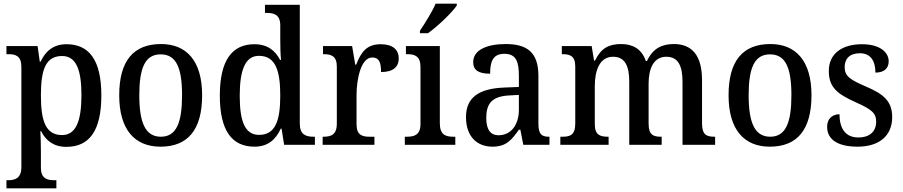

<svg xmlns="http://www.w3.org/2000/svg" viewBox="-20 -786 4899 1042"><path d="M15 236H286V192H274C238 192 202 184 202 125V39C202 5 201 -39 199 -74H203C229 -23 271 11 340 11C464 11 530 -75 530 -268C530 -461 463 -546 341 -546C269 -546 227 -508 200 -451H196L184 -536H15V-492H26C64 -492 96 -483 96 -423V121C96 183 60 192 24 192H15ZM317 -53C228 -53 202 -129 202 -269C202 -408 228 -482 317 -482C392 -482 422 -410 422 -270C422 -129 392 -53 317 -53Z M851 10C999 10 1077 -81 1077 -269C1077 -456 992 -547 854 -547C704 -547 627 -456 627 -269C627 -81 712 10 851 10ZM853 -44C768 -44 736 -122 736 -269C736 -417 767 -491 852 -491C937 -491 968 -417 968 -269C968 -122 938 -44 853 -44Z M1361 10C1434 10 1476 -28 1504 -88H1508L1522 0H1689V-44H1681C1639 -44 1607 -56 1607 -115V-760H1418V-716H1426C1466 -716 1501 -707 1501 -649V-570C1501 -536 1502 -493 1505 -461H1500C1474 -511 1432 -546 1361 -546C1240 -546 1173 -460 1173 -267C1173 -75 1240 10 1361 10ZM1386 -54C1311 -54 1281 -124 1281 -266C1281 -406 1311 -483 1385 -483C1474 -483 1501 -406 1501 -267C1501 -128 1473 -54 1386 -54Z M1731 0H2012V-44H1986C1947 -44 1915 -52 1915 -111V-271C1915 -353 1938 -474 2000 -474C2036 -474 2048 -450 2048 -395C2114 -395 2144 -423 2144 -469C2144 -516 2112 -546 2046 -546C1967 -546 1938 -499 1913 -435H1908L1891 -536H1733V-492H1736C1777 -492 1808 -483 1808 -424V-116C1808 -53 1776 -44 1734 -44H1731Z M2259 -619V-606H2303C2357 -644 2436 -721 2459 -756V-766H2344C2325 -721 2287 -661 2259 -619ZM2177 0H2451V-44H2440C2398 -44 2367 -55 2367 -117V-536H2183V-492H2191C2231 -492 2262 -481 2262 -423V-113C2262 -55 2230 -44 2189 -44H2177Z M2653 10C2728 10 2757 -27 2796 -82H2804L2820 0H2962V-44H2959C2917 -44 2902 -60 2902 -116V-374C2902 -501 2842 -547 2724 -547C2625 -547 2548 -516 2548 -449C2548 -404 2579 -386 2640 -386C2640 -450 2654 -494 2717 -494C2784 -494 2796 -447 2796 -373V-314L2719 -311C2579 -306 2509 -257 2509 -151C2509 -41 2572 10 2653 10ZM2686 -52C2640 -52 2619 -85 2619 -146C2619 -223 2649 -263 2743 -268L2796 -271V-191C2796 -108 2753 -52 2686 -52Z M3021 0H3283V-44H3280C3239 -44 3208 -52 3208 -111V-318C3208 -403 3234 -478 3307 -478C3372 -478 3395 -428 3395 -342V0H3571V-44H3568C3526 -44 3500 -53 3500 -116V-331C3500 -410 3525 -478 3596 -478C3661 -478 3684 -428 3684 -342V0H3861V-44H3858C3816 -44 3790 -53 3790 -116V-351C3790 -488 3733 -547 3637 -547C3574 -547 3524 -525 3491 -455H3485C3462 -522 3412 -547 3351 -547C3285 -547 3242 -525 3209 -457H3204L3191 -536H3029V-492H3032C3073 -492 3102 -483 3102 -425V-116C3102 -53 3074 -44 3032 -44H3021Z M4158 10C4306 10 4384 -81 4384 -269C4384 -456 4299 -547 4161 -547C4011 -547 3934 -456 3934 -269C3934 -81 4019 10 4158 10ZM4160 -44C4075 -44 4043 -122 4043 -269C4043 -417 4074 -491 4159 -491C4244 -491 4275 -417 4275 -269C4275 -122 4245 -44 4160 -44Z M4634 10C4750 10 4822 -48 4822 -150C4822 -237 4775 -276 4678 -317C4595 -353 4564 -372 4564 -422C4564 -467 4591 -497 4647 -497C4701 -497 4731 -460 4731 -392C4778 -392 4803 -415 4803 -453C4803 -502 4756 -546 4658 -546C4550 -546 4478 -495 4478 -401C4478 -312 4524 -276 4624 -231C4709 -193 4735 -173 4735 -126C4735 -74 4702 -40 4638 -40C4566 -40 4536 -92 4536 -166C4505 -166 4469 -149 4469 -97C4469 -28 4528 10 4634 10Z"/></svg>

Font: Noto Serif SemiCondensed Medium
Style: Regular
Weight: 500
Width: 4
Designer: Monotype Design Team
Foundry: Monotype Imaging Inc.
Version: Version 2.014